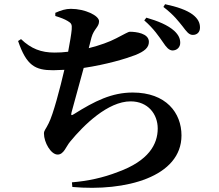

<svg xmlns="http://www.w3.org/2000/svg" viewBox="-20 -839 1040 913"><path d="M755 -638C771 -614 783 -600 800 -599C821 -599 837 -614 837 -635C837 -655 830 -672 809 -692C778 -720 731 -739 676 -755L666 -742C712 -702 736 -665 755 -638ZM848 -714C867 -689 878 -673 897 -673C918 -673 931 -687 931 -708C931 -731 921 -751 896 -770C868 -791 822 -807 765 -819L757 -806C809 -766 829 -737 848 -714ZM243 -763C269 -755 287 -748 302 -739C319 -729 323 -723 321 -699C319 -675 312 -636 304 -593C282 -590 260 -589 239 -589C176 -589 128 -607 80 -653L66 -644C106 -527 147 -505 233 -505L286 -507C266 -421 233 -294 211 -252C197 -223 189 -219 189 -204C189 -162 222 -104 254 -104C284 -104 294 -143 314 -166C378 -244 493 -357 601 -357C684 -357 730 -296 730 -228C730 -153 687 -74 540 -21C471 6 397 22 322 28L324 50C578 73 843 2 843 -195C843 -302 770 -399 611 -399C512 -399 431 -359 331 -296C319 -288 317 -291 320 -304L378 -516C486 -532 579 -560 623 -577C668 -595 688 -613 688 -640C688 -681 626 -688 598 -688C589 -688 573 -677 533 -657C501 -640 454 -623 402 -610L415 -661C427 -703 451 -710 451 -738C451 -765 384 -797 317 -797C292 -797 270 -790 243 -778Z"/></svg>

Font: Noto Serif CJK TC
Style: Bold
Weight: 700
Designer: Ryoko NISHIZUKA 西塚涼子 (kana & ideographs); Frank Grießhammer (Latin, Greek & Cyrillic); Wenlong ZHANG 张文龙 (bopomofo); San
Foundry: Adobe
Version: Version 2.001;hotconv 1.1.0;makeotfexe 2.6.0